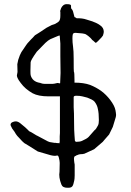

<svg xmlns="http://www.w3.org/2000/svg" viewBox="-20 -761 626 915"><path d="M341.8 -18.6 336.9 -16.6Q333 -14.6 333 -8.8Q332 -5.9 333 2.9Q334 7.8 334 12.7L335.9 23.4Q336.9 88.9 334 98.6Q329.1 121.1 327.1 123Q322.3 133.8 306.6 133.8H300.8Q278.3 133.8 272.5 118.2Q258.8 83 263.7 57.6Q264.6 45.9 264.6 15.6Q264.6 5.9 260.7 -8.8Q257.8 -22.5 250 -19.5Q240.2 -16.6 220.7 -21.5Q190.4 -30.3 160.2 -39.1L115.2 -67.4Q96.7 -79.1 95.7 -79.1Q85 -87.9 75.2 -99.6Q59.6 -115.2 55.7 -122.1Q48.8 -134.8 43 -141.6Q37.1 -148.4 34.2 -156.2Q30.3 -163.1 30.3 -166Q30.3 -174.8 39.1 -178.7Q47.9 -182.6 54.7 -182.6Q64.5 -182.6 75.2 -174.8Q85.9 -166 97.7 -156.2Q103.5 -151.4 109.4 -145.5Q116.2 -137.7 119.1 -135.7Q129.9 -130.9 138.7 -125Q157.2 -113.3 159.2 -113.3Q173.8 -105.5 188.5 -97.7Q212.9 -84 216.8 -84Q240.2 -80.1 240.2 -80.1Q243.2 -81.1 245.1 -80.1Q247.1 -79.1 252 -79.1Q263.7 -79.1 263.7 -78.1V-79.1Q263.7 -80.1 263.7 -82Q264.6 -83 264.6 -85V-111.3Q265.6 -119.1 265.6 -127Q265.6 -132.8 265.6 -139.6V-301.8H210.9Q163.1 -301.8 135.7 -316.4Q99.6 -336.9 79.1 -365.2Q74.2 -373 69.3 -378.9Q65.4 -384.8 63.5 -389.6Q60.5 -397.5 60.5 -401.4Q61.5 -410.2 63.5 -418L62.5 -455.1L66.4 -473.6V-474.6Q75.2 -502 82 -512.7Q100.6 -541 104.5 -545.9Q110.4 -554.7 116.2 -560.5Q123 -567.4 127.9 -573.2Q132.8 -578.1 136.7 -582Q141.6 -587.9 146.5 -592.8Q146.5 -592.8 162.1 -602.5Q168 -606.4 175.8 -611.3Q201.2 -627.9 202.1 -628.9L226.6 -641.6Q243.2 -646.5 245.1 -648.4Q260.7 -658.2 260.7 -659.2Q267.6 -666 267.6 -686.5Q267.6 -696.3 267.6 -705.1L266.6 -706.1Q265.6 -707 271.5 -722.7Q275.4 -730.5 281.2 -735.4Q288.1 -741.2 297.9 -741.2Q318.4 -741.2 318.4 -734.4Q318.4 -721.7 319.3 -720.7Q326.2 -713.9 328.1 -706.1L335 -679.7Q335.9 -679.7 339.8 -677.7Q344.7 -674.8 345.7 -673.8Q372.1 -674.8 391.6 -668Q411.1 -662.1 419.9 -659.2Q444.3 -650.4 457 -640.6Q474.6 -628.9 474.6 -609.4Q474.6 -604.5 470.7 -591.8Q468.8 -586.9 448.2 -566.4Q437.5 -554.7 434.6 -557.6Q424.8 -566.4 423.8 -567.4Q418 -571.3 418 -572.3Q416 -575.2 414.1 -577.1Q412.1 -578.1 409.2 -582Q401.4 -589.8 388.7 -597.7Q378.9 -602.5 339.8 -604.5Q329.1 -604.5 327.1 -597.7Q325.2 -591.8 325.2 -578.1Q325.2 -558.6 328.1 -539.1Q331.1 -519.5 331.1 -480.5Q331.1 -420.9 332 -419.9Q335 -417 335 -377.9V-367.2Q378.9 -367.2 409.2 -356.4Q438.5 -344.7 462.9 -327.1Q486.3 -309.6 504.9 -285.2Q526.4 -256.8 530.3 -235.4Q531.2 -229.5 532.2 -223.6Q533.2 -218.8 533.2 -212.9Q533.2 -205.1 528.3 -191.4Q517.6 -157.2 517.6 -156.2Q502.9 -125 500 -120.1Q489.3 -108.4 479.5 -96.7L469.7 -85L428.7 -49.8L381.8 -28.3Q379.9 -27.3 376 -27.3L371.1 -26.4H367.2Q356.4 -26.4 341.8 -19.5ZM266.6 -365.2Q267.6 -388.7 268.6 -413.1Q268.6 -458 267.6 -494.1Q267.6 -501 267.6 -513.7Q267.6 -548.8 267.6 -553.7Q265.6 -577.1 265.6 -578.1Q264.6 -585.9 264.6 -591.8Q262.7 -592.8 245.1 -585Q220.7 -575.2 219.7 -574.2Q210 -569.3 196.3 -556.6Q159.2 -519.5 155.3 -514.6Q126 -473.6 126 -463.9Q124 -414.1 126 -403.3Q133.8 -372.1 169.9 -366.2Q170.9 -366.2 171.9 -366.2Q171.9 -365.2 172.9 -365.2Q183.6 -361.3 192.4 -361.3H221.7Q221.7 -361.3 230.5 -361.3Q235.4 -362.3 239.3 -362.3L248 -364.3Q254.9 -366.2 257.8 -365.2Q266.6 -362.3 266.6 -365.2ZM338.9 -88.9Q338.9 -87.9 339.8 -85.9Q340.8 -85 341.8 -85Q361.3 -85 371.1 -89.8Q393.6 -99.6 402.3 -108.4Q429.7 -139.6 430.7 -140.6Q437.5 -144.5 446.3 -162.1Q449.2 -167 450.2 -173.8Q451.2 -181.6 451.2 -188.5Q451.2 -221.7 446.3 -242.2Q443.4 -259.8 430.7 -276.4Q425.8 -282.2 416 -287.1Q406.2 -292 395.5 -295.9Q383.8 -298.8 372.1 -301.8Q360.4 -304.7 343.8 -304.7Q331.1 -304.7 331.1 -297.9V-282.2Q331.1 -265.6 331.1 -250Q333 -226.6 333 -179.7Q333 -137.7 335 -116.2Q336.9 -90.8 336.9 -90.8Q336.9 -88.9 338.9 -88.9Z"/></svg>

Font: ToneOZ-YinPZ-Tsuipita-TC
Style: Regular
Weight: 400
Designer: ÂÆ£ÂøóÂáåJeffrey Xuan(jeffreyx@gmail.com, ToneOZ.com) ÈòøÂù§(cjkFonts)
Foundry: ToneOZ
Version: Version 0.24071